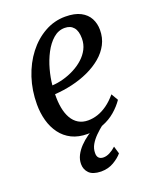

<svg xmlns="http://www.w3.org/2000/svg" viewBox="-144 -650 762 940"><g transform="rotate(-20 237.5 -179.5)"><path d="M415.5 -95.5Q396 -67 367.5 -42.5Q339 -18 301.8 -3.5Q264.5 11 219 11Q172 11 137.2 -6.2Q102.5 -23.5 79.8 -54.2Q57 -85 46 -124.8Q35 -164.5 35 -209.5Q35 -282 56.2 -346.8Q77.5 -411.5 115.5 -460.8Q153.5 -510 203.8 -538.2Q254 -566.5 311.5 -566.5Q360.5 -566.5 391 -550.5Q421.5 -534.5 435.8 -507.5Q450 -480.5 450 -447.5Q450 -406.5 432.5 -373Q415 -339.5 384 -313.5Q353 -287.5 312.8 -269Q272.5 -250.5 227.2 -240Q182 -229.5 135.5 -226.5Q134.5 -187.5 140.5 -155.2Q146.5 -123 160 -99.5Q173.5 -76 194.8 -63.2Q216 -50.5 245 -50.5Q270 -50.5 295 -58.8Q320 -67 345 -84.8Q370 -102.5 394.5 -131.5ZM290 -515.5Q257 -515.5 230.2 -492.2Q203.5 -469 184 -431.8Q164.5 -394.5 153 -352.2Q141.5 -310 138 -271.5Q166.5 -273 196.5 -281.2Q226.5 -289.5 254.2 -303.8Q282 -318 304.2 -338Q326.5 -358 339.5 -383.2Q352.5 -408.5 352.5 -438.5Q352.5 -477 336.2 -496.2Q320 -515.5 290 -515.5ZM218.5 206.5Q175.5 205.5 156.8 186.2Q138 167 138 139Q138 115 149 93.5Q160 72 178.2 53Q196.5 34 219 18Q241.5 2 264.5 -10.5L286.5 -24L304 -7Q281.5 10.5 262.8 29.2Q244 48 232.5 68.2Q221 88.5 221 111Q220.5 128 229 136.8Q237.5 145.5 253.5 145.5Q269 145.5 285.8 137Q302.5 128.5 319 113.5L330.5 152.5Q314.5 172 285.5 189.2Q256.5 206.5 218.5 206.5Z"/></g></svg>

Font: Merriweather 24pt SemiCondensed
Style: Italic
Weight: 400
Width: 4
Italic angle: -7.8°
Designer: Eben Sorkin
Foundry: Eben Sorkin
Version: Version 2.101